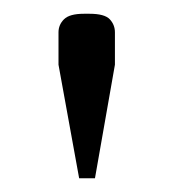

<svg xmlns="http://www.w3.org/2000/svg" viewBox="-20 -670 253 279"><path d="M95 -411 65 -576V-623Q65 -634 73 -642Q81 -650 102 -650H110Q132 -650 139.5 -642Q147 -634 147 -623V-576L118 -411Z"/></svg>

Font: Changa ExtraLight
Style: Regular
Weight: 250
Designer: Eduardo Rodriguez Tunni
Foundry: Eduardo Rodriguez Tunni
Version: Version 3.002; ttfautohint (v1.8.2)